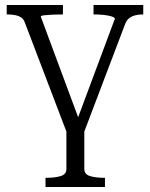

<svg xmlns="http://www.w3.org/2000/svg" viewBox="-20 -529 603 772"><path d="M319 0H247L80 -438Q75 -452 65.5 -458.5Q56 -465 41.5 -468Q27 -471 9 -471H7V-509H233V-471H231Q210 -471 190 -470Q170 -469 157 -467.5Q144 -466 144 -462L300 -42L288 -41L442 -454Q441 -459 428.5 -463Q416 -467 397 -469Q378 -471 358 -471H356V-509H556V-471H554Q538 -471 524 -467.5Q510 -464 499.5 -456Q489 -448 483 -432ZM247 -3H319V150Q319 172 342 179Q365 186 401 186H402V223H163V186H165Q201 186 224 179Q247 172 247 150Z"/></svg>

Font: Roboto Serif 36pt Light
Style: Regular
Weight: 300
Designer: Greg Gazdowicz
Foundry: Commercial Type
Version: Version 1.008